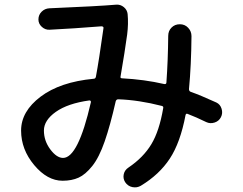

<svg xmlns="http://www.w3.org/2000/svg" viewBox="-20 -764 1040 822"><path d="M362.3 -334Q270.5 -321.3 219.2 -285.2Q168 -249 168 -205.1Q168 -161.1 195.3 -124.5Q222.7 -87.9 250 -87.9Q314.5 -87.9 369.1 -326.2Q370.1 -329.1 367.7 -332Q365.2 -335 362.3 -334ZM248 9.8Q182.6 9.8 126.5 -57.1Q70.3 -124 70.3 -205.1Q70.3 -287.1 153.8 -350.1Q237.3 -413.1 380.9 -426.8Q388.7 -426.8 390.6 -435.5Q403.3 -502.9 422.9 -642.6Q424.8 -650.4 415 -651.4Q292 -641.6 192.4 -636.7Q173.8 -635.7 159.2 -648.9Q144.5 -662.1 144.5 -680.7Q144.5 -700.2 158.2 -713.9Q171.9 -727.5 191.4 -728.5Q400.4 -737.3 478.5 -744.1Q496.1 -745.1 510.3 -733.4Q524.4 -721.7 526.4 -704.1Q530.3 -662.1 524.4 -616.2Q514.6 -543.9 496.1 -436.5Q494.1 -428.7 502.9 -428.7Q597.7 -423.8 682.6 -404.3Q691.4 -402.3 692.4 -410.2Q699.2 -504.9 700.2 -610.4Q700.2 -631.8 714.4 -646Q728.5 -660.2 750 -660.2Q771.5 -660.2 785.6 -645Q799.8 -629.9 799.8 -609.4Q798.8 -485.4 789.1 -382.8Q789.1 -374 795.9 -371.1Q837.9 -356.4 906.2 -325.2Q922.9 -317.4 928.7 -298.3Q934.6 -279.3 925.8 -262.2Q917 -245.1 898.4 -239.3Q879.9 -233.4 863.3 -241.2Q819.3 -262.7 783.2 -276.4Q776.4 -279.3 774.4 -271.5Q752 -153.3 707 -85Q662.1 -16.6 583 31.2Q566.4 41 546.9 37.1Q527.3 33.2 515.6 15.6Q505.9 0 509.8 -18.1Q513.7 -36.1 530.3 -46.9Q593.8 -89.8 627.9 -146.5Q662.1 -203.1 678.7 -300.8Q680.7 -308.6 672.9 -310.5Q574.2 -335.9 486.3 -338.9Q478.5 -338.9 475.6 -331.1Q452.1 -227.5 428.2 -158.7Q404.3 -89.8 375 -53.2Q345.7 -16.6 316.4 -3.4Q287.1 9.8 248 9.8Z"/></svg>

Font: Rounded Mgen+ 2p medium
Style: Regular
Weight: 500
Designer: [Source Han Sans]
Ryoko NISHIZUKA  (kana & ideographs); Paul D. Hunt (Latin, Greek & Cyrillic); Wenlong ZHANG  (bopomofo
Version: Version 1.059.20150602